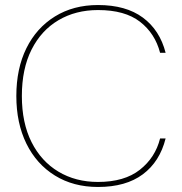

<svg xmlns="http://www.w3.org/2000/svg" viewBox="-20 -732 724 764"><path d="M370 12Q272 12 198.5 -33.5Q125 -79 85 -160.5Q45 -242 45 -350Q45 -459 85 -540Q125 -621 198.5 -666.5Q272 -712 370 -712Q481 -712 548.5 -662Q616 -612 639 -522H617Q597 -599 537 -645.5Q477 -692 370 -692Q281 -692 212.5 -651.5Q144 -611 105.5 -534.5Q67 -458 67 -350Q67 -243 105.5 -166.5Q144 -90 212.5 -49Q281 -8 370 -8Q475 -8 536.5 -56.5Q598 -105 617 -181H639Q616 -89 548.5 -38.5Q481 12 370 12Z"/></svg>

Font: DM Sans 28pt Thin
Style: Regular
Weight: 250
Version: Version 4.004;gftools[0.9.30]